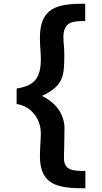

<svg xmlns="http://www.w3.org/2000/svg" viewBox="-20 -779 552 1039"><path d="M329 -86C329 -126 313 -208 207 -260C323 -315 328 -365 328 -484C328 -523 323 -549 323 -576C323 -664 376 -665 441 -665V-759C295 -759 196 -742 196 -575C196 -525 201 -495 201 -458C201 -353 162 -314 70 -300V-216C140 -207 201 -145 201 -56C201 -30 196 29 196 65C196 225 296 240 442 240V146C377 146 326 145 326 75C326 58 329 -17 329 -86Z"/></svg>

Font: Perun
Style: Bold
Weight: 700
Foundry: Copyright (c) Stefan Peev, Context Ltd, 2016
Version: Version 1.089